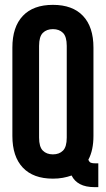

<svg xmlns="http://www.w3.org/2000/svg" viewBox="-20 -728 436 791"><path d="M31 -532Q31 -617 74 -662.5Q117 -708 198 -708Q279 -708 322 -662.5Q365 -617 365 -532V-168Q365 -109 344 -70Q348 -60 354.5 -57.5Q361 -55 375 -55H385V43H370Q333 43 309.5 30.5Q286 18 275 -5Q258 1 239 4.5Q220 8 198 8Q117 8 74 -37.5Q31 -83 31 -168ZM141 -161Q141 -123 156.5 -107.5Q172 -92 198 -92Q224 -92 239.5 -107.5Q255 -123 255 -161V-539Q255 -577 239.5 -592.5Q224 -608 198 -608Q172 -608 156.5 -592.5Q141 -577 141 -539Z"/></svg>

Font: Bebas Neue
Style: Regular
Weight: 400
Designer: Ryoichi Tsunekawa
Foundry: Ryoichi Tsunekawa
Version: Version 1.300